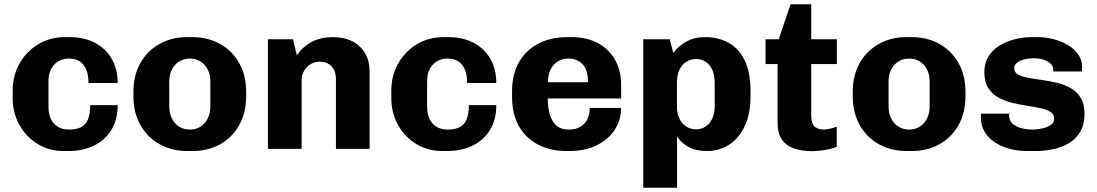

<svg xmlns="http://www.w3.org/2000/svg" viewBox="-20 -694 5112 895"><path d="M276 10Q210.5 10 156.5 -22.2Q102.5 -54.5 70.8 -111Q39 -167.5 39 -238.5V-272.5Q39 -326.5 58 -371.5Q77 -416.5 110.2 -450.2Q143.5 -484 187.2 -502.5Q231 -521 280.5 -521H303Q373.5 -521 424 -493.8Q474.5 -466.5 501.5 -418.5Q528.5 -370.5 528.5 -307H392.5Q392.5 -345 381.8 -370.2Q371 -395.5 350.8 -408.2Q330.5 -421 301 -421Q260.5 -421 233.2 -393.2Q206 -365.5 206 -315.5V-197Q206 -147 231.2 -118.5Q256.5 -90 302.5 -90Q335.5 -90 357.2 -101Q379 -112 389.8 -137Q400.5 -162 400.5 -204H528.5Q528.5 -136 499 -88Q469.5 -40 417.5 -15Q365.5 10 298 10Z M853 10Q781 10 724 -21.8Q667 -53.5 634.5 -111.2Q602 -169 602 -246V-265Q602 -343 634.5 -400.2Q667 -457.5 723.8 -489.2Q780.5 -521 852.5 -521H876.5Q949 -521 1005.8 -489.2Q1062.5 -457.5 1095 -400.2Q1127.5 -343 1127.5 -265V-246Q1127.5 -168.5 1095 -110.8Q1062.5 -53 1005.8 -21.5Q949 10 877 10ZM864.5 -90Q892 -90 913.5 -103Q935 -116 947.8 -140.5Q960.5 -165 960.5 -198V-313Q960.5 -347 947.8 -371Q935 -395 913.5 -408Q892 -421 864.5 -421Q838 -421 816.2 -408Q794.5 -395 781.8 -371Q769 -347 769 -313V-198Q769 -165 781.8 -140.5Q794.5 -116 816.2 -103Q838 -90 864.5 -90Z M1229 0V-511H1346L1363.5 -436.5Q1394.5 -479.5 1435.8 -500.2Q1477 -521 1532 -521Q1584 -521 1622.5 -501.2Q1661 -481.5 1682 -445.5Q1703 -409.5 1703 -359.5V0H1546V-323.5Q1546 -364.5 1525 -385.5Q1504 -406.5 1469.5 -406.5Q1447 -406.5 1427.8 -394.8Q1408.5 -383 1397.2 -363.2Q1386 -343.5 1386 -318.5V0Z M2041 10Q1975.5 10 1921.5 -22.2Q1867.5 -54.5 1835.8 -111Q1804 -167.5 1804 -238.5V-272.5Q1804 -326.5 1823 -371.5Q1842 -416.5 1875.2 -450.2Q1908.5 -484 1952.2 -502.5Q1996 -521 2045.5 -521H2068Q2138.5 -521 2189 -493.8Q2239.5 -466.5 2266.5 -418.5Q2293.5 -370.5 2293.5 -307H2157.5Q2157.5 -345 2146.8 -370.2Q2136 -395.5 2115.8 -408.2Q2095.5 -421 2066 -421Q2025.5 -421 1998.2 -393.2Q1971 -365.5 1971 -315.5V-197Q1971 -147 1996.2 -118.5Q2021.5 -90 2067.5 -90Q2100.5 -90 2122.2 -101Q2144 -112 2154.8 -137Q2165.5 -162 2165.5 -204H2293.5Q2293.5 -136 2264 -88Q2234.5 -40 2182.5 -15Q2130.5 10 2063 10Z M2621.5 10Q2547 10 2489.5 -19.2Q2432 -48.5 2399.5 -105Q2367 -161.5 2367 -242V-269Q2367 -349.5 2400.2 -406Q2433.5 -462.5 2491.8 -491.8Q2550 -521 2624.5 -521H2643.5Q2715.5 -521 2767.5 -492.8Q2819.5 -464.5 2847.5 -414.2Q2875.5 -364 2875.5 -297.5V-235H2533.5Q2533.5 -192.5 2543.2 -159.5Q2553 -126.5 2574.2 -108.2Q2595.5 -90 2631 -90Q2661.5 -90 2683.2 -101.8Q2705 -113.5 2717 -136.2Q2729 -159 2729 -191H2875Q2875 -133 2844.5 -87.5Q2814 -42 2760 -16Q2706 10 2634 10ZM2534 -310.5H2721Q2721 -367.5 2696 -394.2Q2671 -421 2629.5 -421Q2589 -421 2562.2 -393Q2535.5 -365 2534 -310.5Z M2978.5 181V-511H3102L3118.5 -447Q3140.5 -478 3178.2 -499.5Q3216 -521 3267.5 -521Q3327.5 -521 3375.2 -495.2Q3423 -469.5 3450.8 -413.8Q3478.5 -358 3478.5 -268V-247Q3478.5 -162 3450.8 -104.5Q3423 -47 3377 -18.5Q3331 10 3276.5 10Q3223 10 3188.5 -9.5Q3154 -29 3136 -58V181ZM3224.5 -91Q3249.5 -91 3269.2 -104Q3289 -117 3300.2 -141.2Q3311.5 -165.5 3311.5 -199V-306.5Q3311.5 -344 3300.2 -368.8Q3289 -393.5 3269.2 -406.2Q3249.5 -419 3224.5 -419Q3200.5 -419 3180 -406.5Q3159.5 -394 3147.5 -369.5Q3135.5 -345 3135.5 -307V-199Q3135.5 -165 3147.2 -140.8Q3159 -116.5 3179.5 -103.8Q3200 -91 3224.5 -91Z M3765 10.5Q3718 10.5 3681.8 -1.8Q3645.5 -14 3625 -43.2Q3604.5 -72.5 3604.5 -122V-395.5H3548.5V-511H3610L3665 -674H3761.5V-511H3881V-395.5H3761.5V-158.5Q3761.5 -114.5 3779.5 -102.2Q3797.5 -90 3818.5 -90Q3829.5 -90 3849 -94.2Q3868.5 -98.5 3880.5 -103.5V-10Q3866.5 -3.5 3845.2 1.2Q3824 6 3802.5 8.2Q3781 10.5 3765 10.5Z M4206 10Q4134 10 4077 -21.8Q4020 -53.5 3987.5 -111.2Q3955 -169 3955 -246V-265Q3955 -343 3987.5 -400.2Q4020 -457.5 4076.8 -489.2Q4133.5 -521 4205.5 -521H4229.5Q4302 -521 4358.8 -489.2Q4415.5 -457.5 4448 -400.2Q4480.5 -343 4480.5 -265V-246Q4480.5 -168.5 4448 -110.8Q4415.5 -53 4358.8 -21.5Q4302 10 4230 10ZM4217.5 -90Q4245 -90 4266.5 -103Q4288 -116 4300.8 -140.5Q4313.5 -165 4313.5 -198V-313Q4313.5 -347 4300.8 -371Q4288 -395 4266.5 -408Q4245 -421 4217.5 -421Q4191 -421 4169.2 -408Q4147.5 -395 4134.8 -371Q4122 -347 4122 -313V-198Q4122 -165 4134.8 -140.5Q4147.5 -116 4169.2 -103Q4191 -90 4217.5 -90Z M4768.5 10Q4723 10 4683.8 -1Q4644.5 -12 4615 -32.2Q4585.5 -52.5 4569 -81Q4552.5 -109.5 4552.5 -144.5Q4552.5 -150 4552.5 -154Q4552.5 -158 4553.5 -164H4685Q4684 -161.5 4684 -159.5Q4684 -157.5 4684 -155.5Q4684 -132 4700 -117.5Q4716 -103 4740.8 -96.5Q4765.5 -90 4792.5 -90Q4812.5 -90 4836 -94.8Q4859.5 -99.5 4876.8 -110.5Q4894 -121.5 4894 -140.5Q4894 -161.5 4876.5 -172.5Q4859 -183.5 4830 -189.8Q4801 -196 4766.2 -201.2Q4731.5 -206.5 4696.5 -215.2Q4661.5 -224 4632.5 -240.2Q4603.5 -256.5 4586 -284.8Q4568.5 -313 4568.5 -358Q4568.5 -399 4587.2 -430Q4606 -461 4638.2 -481Q4670.5 -501 4710.5 -511Q4750.5 -521 4792.5 -521H4816Q4853.5 -521 4890.5 -511.5Q4927.5 -502 4957.8 -484Q4988 -466 5006 -440.5Q5024 -415 5024 -383.5Q5024 -377.5 5023.5 -371Q5023 -364.5 5022.5 -361H4890V-368.5Q4890 -379 4884 -388.8Q4878 -398.5 4866 -406Q4854 -413.5 4837.2 -418Q4820.5 -422.5 4799 -422.5Q4780.5 -422.5 4763.8 -419.2Q4747 -416 4734.2 -410Q4721.5 -404 4714.5 -395.5Q4707.5 -387 4707.5 -376.5Q4707.5 -357 4725.2 -347Q4743 -337 4772.2 -331.5Q4801.5 -326 4836.8 -321.2Q4872 -316.5 4906.8 -308.2Q4941.5 -300 4970.8 -283.2Q5000 -266.5 5017.8 -238Q5035.5 -209.5 5035.5 -163.5Q5035.5 -115 5016.5 -81.5Q4997.5 -48 4965 -28Q4932.5 -8 4891.8 1Q4851 10 4807 10Z"/></svg>

Font: Chivo Medium
Style: Regular
Weight: 500
Designer: Hector Gatti
Foundry: Omnibus-Type
Version: Version 2.002